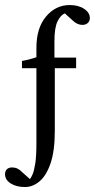

<svg xmlns="http://www.w3.org/2000/svg" viewBox="-46 -567 378 765"><path d="M53.7 178.2Q19 178.2 -3.4 163.8Q-25.9 149.4 -25.9 127.4Q-25.9 113.8 -18.1 106.9Q-10.3 100.1 2 100.1Q24.9 100.1 41.5 118.2L73.2 146.5Q77.6 141.6 83.7 127.9Q89.8 114.3 94.5 84.7Q99.1 55.2 99.1 3.9V-377Q99.1 -455.6 137.5 -501.2Q175.8 -546.9 231.9 -546.9Q266.6 -546.9 289.3 -531.7Q312 -516.6 312 -495.1Q312 -482.4 303.5 -475.1Q294.9 -467.8 282.2 -467.8Q261.7 -467.8 243.2 -485.8L212.4 -513.7Q195.8 -507.3 183.3 -482.2Q170.9 -457 170.9 -403.3V-337.4L172.4 -295.4V-45.9Q172.4 34.2 155.5 83.5Q138.7 132.8 111.6 155.5Q84.5 178.2 53.7 178.2ZM41.5 -295.4V-324.2Q56.6 -326.7 70.3 -330.3Q84 -334 99.1 -338.9L153.8 -337.4H257.3V-295.4Z"/></svg>

Font: Lateef
Style: Regular
Weight: 400
Designer: SIL International
Foundry: SIL International
Version: Version 4.200